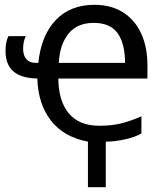

<svg xmlns="http://www.w3.org/2000/svg" viewBox="-20 -576 640 797"><path d="M135 -250Q68 -251.5 35.5 -279.8Q3 -308 3 -364Q3 -403.5 15 -426H87Q76 -404 76 -373Q76 -346 89.5 -330.5Q103 -315 128 -315H139Q151 -429 211.2 -492.5Q271.5 -556 372 -556Q442 -556 491.5 -524.2Q541 -492.5 566.5 -436Q592 -379.5 592 -306V-250H222Q223.5 -154 266.8 -104Q310 -54 392 -54Q441.5 -54 480.5 -63.2Q519.5 -72.5 567 -93V-22Q541.5 -7 499 2.5Q456.5 12 419 12V201H345V12Q244.5 -7 191.2 -75.8Q138 -144.5 135 -250ZM369 -481Q300 -481 264 -435.8Q228 -390.5 224 -315H499Q499 -394.5 468.5 -437.8Q438 -481 369 -481Z"/></svg>

Font: JuliaMono Medium
Style: Regular
Weight: 500
Monospace: yes
Designer: cormullion
Foundry: corm
Version: Version 0.054; ttfautohint (v1.8.4)